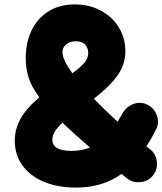

<svg xmlns="http://www.w3.org/2000/svg" viewBox="-20 -765 730 863"><path d="M46.4 -132.8Q46.4 -183.1 71.3 -229.5Q96.2 -275.9 156.7 -327.6Q120.6 -376.5 108.2 -417.2Q95.7 -458 95.7 -502.9Q95.7 -575.7 122.8 -630.1Q149.9 -684.6 199.2 -714.8Q248.5 -745.1 315.9 -745.1Q381.3 -745.1 432.9 -717.5Q484.4 -689.9 513.9 -642.1Q543.5 -594.2 543.5 -534.2Q543.5 -499 530.5 -466.3Q517.6 -433.6 486.6 -398.4Q455.6 -363.3 401.9 -321.3Q449.2 -272 508.8 -217.8Q519 -234.4 529.3 -253.4Q545.9 -283.7 577.1 -296.6Q608.4 -309.6 639.6 -295.9Q670.9 -282.2 684.1 -248.5Q697.3 -214.8 682.1 -184.6Q660.6 -141.6 638.2 -106.9Q646.5 -100.1 655.3 -93.3Q682.1 -71.8 685.3 -36.9Q688.5 -2 667 24.4Q645.5 50.8 610.4 53.7Q575.2 56.6 548.8 35.2Q537.1 25.9 526.4 16.6Q441.4 78.1 322.3 78.1Q238.3 78.1 176.3 51.8Q114.3 25.4 80.3 -22.2Q46.4 -69.8 46.4 -132.8ZM260.7 -530.8Q260.7 -497.6 305.2 -435.5Q347.7 -466.8 362.1 -486.3Q376.5 -505.9 376.5 -525.9Q376.5 -550.3 362.3 -564.9Q348.1 -579.6 320.8 -579.6Q293.9 -579.6 277.3 -565.4Q260.7 -551.3 260.7 -530.8ZM215.3 -137.7Q215.3 -86.9 301.3 -86.9Q347.2 -86.9 384.3 -102.1Q310.5 -165.5 260.7 -213.4Q235.4 -189.5 225.3 -171.6Q215.3 -153.8 215.3 -137.7Z"/></svg>

Font: Mikhak-DS1-FD Black
Style: Regular
Weight: 900
Designer: Amin Abedi
Version: Version 3.2